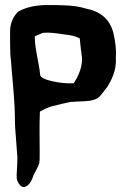

<svg xmlns="http://www.w3.org/2000/svg" viewBox="-20 -493 503 761"><path d="M20 -345C20 -328 20 -303 21 -278V-277C23 -257 25 -238 26 -221C31 -157 39 -89 39 -20L40 12L46 92C47 105 48 117 49 132C49 147 48 164 47 181V182C47 188 46 195 46 202C45 218 50 232 61 242C68 252 81 248 88 243C101 233 107 220 113 201C122 185 132 166 136 152V149C136 145 135 145 137 143V141C138 91 136 38 137 -13C137 -24 138 -34 138 -47C138 -48 138 -49 139 -51C151 -58 167 -66 186 -72H187C187 -72 268 -93 268 -89C278 -90 287 -91 297 -91C322 -92 346 -92 367 -104L368 -105C382 -114 394 -137 405 -148C419 -171 443 -212 439 -264C442 -300 436 -331 430 -360C416 -417 379 -448 317 -460C273 -474 208 -473 158 -473C113 -471 81 -463 52 -447C32 -427 20 -401 20 -368ZM118 -340V-349C118 -349 154 -366 154 -363C173 -365 201 -362 238 -356H239C259 -354 282 -349 296 -341L301 -294C302 -289 303 -284 303 -280V-278C312 -234 290 -190 272 -163H258C232 -161 139 -174 139 -197V-198C134 -248 120 -290 118 -340Z"/></svg>

Font: Vapor
Style: Bd
Weight: 700
Foundry: Cannot Into Space Fonts
Version: Version 0.179